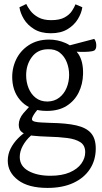

<svg xmlns="http://www.w3.org/2000/svg" viewBox="-20 -699 503 945"><path d="M388.8 -334.2Q387.4 -284.3 367.1 -243.4Q346.8 -202.5 307.8 -177.8Q268.7 -153.1 210.2 -153.1Q133.3 -153.1 88.9 -196Q44.5 -238.9 40.5 -306.7Q37.4 -358.3 58.1 -403.4Q78.8 -448.5 121 -476.3Q163.1 -504.2 221.7 -504.2Q263.8 -504.2 302.6 -487.2Q341.4 -470.2 365.9 -433.2Q390.4 -396.3 388.8 -334.2ZM213.7 -199.3Q248 -200 271.8 -218.6Q295.6 -237.1 307.9 -266.9Q320.2 -296.8 320.2 -330.4Q320.2 -363.1 308.8 -392.4Q297.4 -421.7 274.1 -440Q250.8 -458.2 214.7 -456.6Q164.9 -455.8 136.8 -418.2Q108.7 -380.6 108.7 -328.4Q108.7 -294.9 120.6 -265.3Q132.5 -235.7 155.8 -217.5Q179.1 -199.3 213.7 -199.3ZM147.8 -197.1 186.3 -181.6Q159.6 -155.5 147.8 -136.9Q135.9 -118.3 137.5 -110.3Q139 -103.3 152 -100.1Q165 -96.8 185 -96.1Q204.9 -95.4 227.6 -94.2Q306.6 -93 355.6 -81.8Q404.7 -70.6 428 -43.7Q451.3 -16.8 451.3 31.8Q451.3 89.1 422.6 133Q393.9 176.9 340.9 201.4Q287.8 225.9 214.1 225.9Q119.6 225.9 68.9 187.5Q18.2 149.1 18.2 91.7Q18.2 60.1 32.3 32.1Q46.5 4.2 69.3 -18.8Q92.2 -41.8 119.5 -57.8Q146.8 -73.8 174.2 -80.8L185.3 -63.2Q156.1 -53.1 131.5 -30.9Q106.9 -8.7 92 18.8Q77.2 46.4 77.2 73.4Q77.2 118.6 120 142.4Q162.9 166.1 227.9 166.1Q284.5 166.1 322.9 149.6Q361.2 133.1 380.3 106.3Q399.4 79.5 399.4 50.2Q399.4 16.6 375.8 1.1Q352.2 -14.4 310.7 -19.8Q269.2 -25.2 215 -26.4Q174.2 -27.6 141.9 -31Q109.6 -34.4 90.9 -46.4Q72.3 -58.4 72.3 -84.7Q72.3 -114.4 95.3 -141.8Q118.4 -169.2 147.8 -197.1ZM299 -469.5 443.9 -507.5Q449.9 -500.5 452.4 -489.4Q454.9 -478.4 453.4 -467.3Q451.9 -456.2 443.9 -450.2Q435.9 -446.2 417 -444.7Q398.1 -443.2 376.9 -443.7Q355.6 -444.2 339.8 -445.2Q324 -446.2 321 -445.2ZM231.4 -599.8Q273.3 -599.8 297.6 -613.1Q321.9 -626.4 334.1 -645.1Q346.3 -663.8 351.5 -677.8L385.2 -663.3Q381.2 -634.5 363.2 -604.9Q345.3 -575.4 312.3 -555.3Q279.3 -535.3 230.4 -535.3Q181.6 -535.3 148.6 -555.3Q115.5 -575.4 97.7 -604.9Q79.9 -634.5 75.7 -663.3L109.3 -679.4Q115.3 -665.4 129.6 -646.3Q143.9 -627.2 168.9 -613.5Q193.8 -599.8 231.4 -599.8Z"/></svg>

Font: Karma Variable Light
Style: Regular
Weight: 300
Designer: Joana Correia
Foundry: Indian Type Foundry
Version: Version 3.000